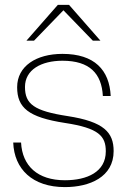

<svg xmlns="http://www.w3.org/2000/svg" viewBox="-20 -752 518 784"><path d="M245 12C346 12 444 -29 444 -135C444 -211 405 -255 256 -278C119 -299 82 -327 82 -397C82 -467 148 -504 235 -504C346 -504 395 -452 400 -360H432C427 -466 366 -532 235 -532C128 -532 50 -482 50 -396C50 -312 96 -273 245 -250C384 -229 412 -196 412 -134C412 -50 336 -16 245 -16C134 -16 71 -74 66 -170H34C38 -62 112 12 245 12ZM88 -586H119L239 -710L359 -586H390L262 -732H216Z"/></svg>

Font: Aspekta 100
Style: Regular
Weight: 100
Designer: Ivo Dolenc
Version: Version 2.000